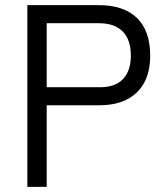

<svg xmlns="http://www.w3.org/2000/svg" viewBox="-20 -730 640 744"><path d="M161 -6H86V-710H364Q459 -710 510.5 -660.5Q562 -611 562 -514Q562 -422 510.5 -372Q459 -322 364 -322H161ZM161 -640V-392H364Q425 -391 456 -423Q487 -455 487 -514Q487 -577 455 -608.5Q423 -640 364 -640Z"/></svg>

Font: Orbit
Style: Regular
Weight: 400
Designer: Sooun Cho
Foundry: JAMO
Version: Version 1.000; ttfautohint (v1.8.4.7-5d5b);gftools[0.9.29]